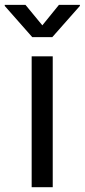

<svg xmlns="http://www.w3.org/2000/svg" viewBox="-55 -781 353 801"><path d="M77.1 0H165V-545.9H77.1ZM51.3 -760.7H-35.2V-756.3L79.6 -626H163.1L278.3 -756.3V-760.7H190.9L121.6 -675.3Z"/></svg>

Font: Raveo
Style: Regular
Weight: 400
Designer: Jakub Foglar, Rasmus Andersson (Inter)
Foundry: Jakubfoglar.com
Version: Version 1.100;Glyphs 3.2.3 (3260)